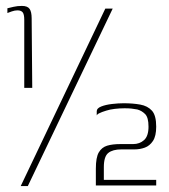

<svg xmlns="http://www.w3.org/2000/svg" viewBox="-20 -556 571 649"><path d="M62 -259V-489Q62 -508 56.5 -514.5Q51 -521 39 -521Q30 -521 20 -517.5Q10 -514 5 -512V-528Q13 -530 26 -533Q39 -536 54 -536Q73 -536 80 -526Q87 -516 87 -494L89 -259ZM361 -527 74 73H50L336 -527ZM304 71Q304 57 304 42.5Q304 28 304 14Q304 -24 314 -41Q324 -58 342 -63.5Q360 -69 387 -69Q399 -69 409.5 -69Q420 -69 430 -69Q452 -69 467 -82.5Q482 -96 482 -128Q482 -159 470.5 -170.5Q459 -182 444 -186Q433 -188 424 -189Q415 -190 401 -190Q385 -190 368 -188Q351 -186 339 -182Q332 -180 325.5 -177.5Q319 -175 314 -172.5Q309 -170 307 -166V-180Q307 -190 322 -196Q337 -202 358.5 -204.5Q380 -207 398 -207Q429 -207 454 -202.5Q479 -198 493.5 -182Q508 -166 508 -128Q508 -96 497 -79.5Q486 -63 469.5 -57Q453 -51 435 -51Q425 -51 413.5 -51Q402 -51 390 -51Q361 -51 346 -39Q331 -27 331 9V52H508V71Z"/></svg>

Font: Genos Thin ExtraLight
Style: Regular
Weight: 250
Version: Version 1.010